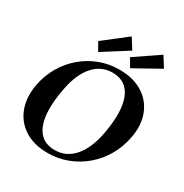

<svg xmlns="http://www.w3.org/2000/svg" viewBox="-215 -1117 1242 1299"><g transform="rotate(30 406.0 -468.0)"><path d="M339 16Q232.2 16 159 -30.5Q85.8 -77 55 -159Q24.2 -241 44.2 -347Q60.2 -428 100 -495.5Q139.8 -563 198.4 -612.5Q257 -662 328.8 -689Q400.6 -716 481 -716Q588.8 -716 662.5 -670Q736.2 -624 767.5 -543Q798.8 -462 777.8 -357Q761.8 -275 722 -207Q682.2 -139 623.4 -89Q564.6 -39 492 -11.5Q419.4 16 339 16ZM370 -25Q458.4 -25 518.8 -92.5Q579.2 -160 604.2 -286Q640.2 -474 600.3 -574.5Q560.4 -675 450 -675Q362.6 -675 302.7 -607.5Q242.8 -540 218.8 -415Q181.8 -227 221.2 -126Q260.6 -25 370 -25ZM294.6 -746.6 258 -811.4 438.8 -952 490 -870.4ZM536.8 -759.6 499 -824.4 686.4 -952 737.2 -871.4Z"/></g></svg>

Font: Wittgenstein
Style: Italic
Weight: 400
Italic angle: -11°
Designer: Jörg Drees
Foundry: Jörg Drees
Version: Version 1.500